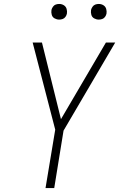

<svg xmlns="http://www.w3.org/2000/svg" viewBox="-20 -950 616 970"><path d="M210 0H254L301 -290L562 -735H515L288 -348L192 -735H145L259 -295ZM479 -851Q488 -851 496.5 -854Q505 -857 510.5 -864.5Q516 -872 518 -881Q520 -893 516.5 -905Q513 -917 502.5 -923.5Q492 -930 479 -930Q470 -930 461.5 -927Q453 -924 447.5 -916Q442 -908 440 -900Q438 -887 441.5 -875Q445 -863 456 -857Q467 -851 479 -851ZM279 -851Q288 -851 296.5 -854Q305 -857 310.5 -864.5Q316 -872 318 -881Q320 -893 316.5 -905Q313 -917 302.5 -923.5Q292 -930 279 -930Q270 -930 261.5 -927Q253 -924 247.5 -916Q242 -908 240 -900Q238 -887 241.5 -875Q245 -863 256 -857Q267 -851 279 -851Z"/></svg>

Font: Iosevka Sparkle Extralight
Style: Italic
Weight: 200
Italic angle: -9°
Designer: Belleve Invis
Foundry: Belleve Invis
Version: Version 4.5.0; ttfautohint (v1.8.3)